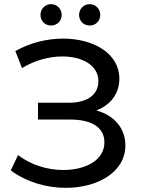

<svg xmlns="http://www.w3.org/2000/svg" viewBox="-20 -897 682 925"><path d="M226 -774C254 -774 277 -795 277 -825C277 -855 254 -877 226 -877C198 -877 175 -855 175 -825C175 -795 198 -774 226 -774ZM412 -774C440 -774 463 -795 463 -825C463 -855 440 -877 412 -877C384 -877 361 -855 361 -825C361 -795 384 -774 412 -774ZM444 -365C513 -391 555 -446 555 -518C555 -640 430 -711 284 -711C208 -711 127 -692 54 -651L86 -569C148 -607 218 -625 281 -625C377 -625 454 -582 454 -506C454 -441 401 -402 312 -402H163V-321H319C422 -321 483 -283 483 -211C483 -125 392 -78 285 -78C211 -78 130 -101 67 -150L32 -76C110 -18 207 8 297 8C449 8 584 -67 584 -196C584 -279 531 -341 444 -365Z"/></svg>

Font: AWKNG-Font Medium
Style: Regular
Weight: 500
Designer: Awakening Church
Foundry: Awakening Church
Version: Version 1.700;PS 001.700;hotconv 1.0.88;makeotf.lib2.5.64775